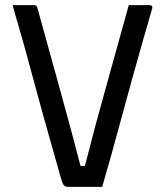

<svg xmlns="http://www.w3.org/2000/svg" viewBox="-20 -720 640 744"><path d="M113 -700Q119 -700 121.5 -697Q124 -694 127 -682Q169 -529 212 -374.5Q255 -220 292 -77H309Q347 -227 390.5 -381.5Q434 -536 479 -700H560Q572 -700 570 -688Q555 -637 535.5 -568.5Q516 -500 494.5 -423Q473 -346 452 -268Q431 -190 411.5 -120Q392 -50 376 4H245Q234 4 228.5 -1Q223 -6 218 -23Q199 -91 175 -175Q151 -259 125.5 -353Q100 -447 74 -542Q63 -582 51.5 -620.5Q40 -659 29 -700Z"/></svg>

Font: Recursive Mn Lnr St
Style: Regular
Weight: 400
Monospace: yes
Version: Version 1.079;hotconv 1.0.112;makeotfexe 2.5.65598; ttfautoh